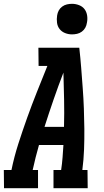

<svg xmlns="http://www.w3.org/2000/svg" viewBox="-49 -985 544 1005"><path d="M-28 0 -29 -95H11Q25 -164 47 -232.5Q69 -301 93.5 -369.5Q118 -438 145 -505.5Q172 -573 199 -640H153L152 -735H366Q372 -682 376 -629.5Q380 -577 384 -524Q388 -471 390 -417.5Q392 -364 392.5 -310.5Q393 -257 391 -203Q389 -149 382 -95H409L410 0H231V-95H271Q276 -128 278.5 -161Q281 -194 283 -226H155Q146 -194 137.5 -161Q129 -128 122 -95H150V0ZM184 -321H286Q288 -393 286.5 -464Q285 -535 283 -605Q256 -535 231.5 -464Q207 -393 184 -321ZM328 -805Q309 -805 291.5 -812Q274 -819 263 -833Q252 -847 249.5 -866Q247 -885 250 -904Q252 -918 258.5 -930Q265 -942 276.5 -950.5Q288 -959 301.5 -962Q315 -965 328 -965Q347 -965 365 -958Q383 -951 393.5 -937Q404 -923 407 -904Q410 -885 406 -866Q404 -852 397.5 -840Q391 -828 379.5 -819.5Q368 -811 354.5 -808Q341 -805 328 -805Z"/></svg>

Font: Iosevka QP
Style: Bold Italic
Weight: 700
Italic angle: -9°
Designer: Belleve Invis
Foundry: Belleve Invis
Version: Version 20.0.0; ttfautohint (v1.8.4)